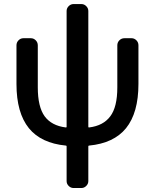

<svg xmlns="http://www.w3.org/2000/svg" viewBox="-20 -734 764 950"><path d="M417 -107.4Q417 -102.5 421.9 -103.5Q491.2 -112.3 525.4 -158.2Q560.5 -204.1 560.5 -301.8V-509.8Q560.5 -524.4 570.8 -534.7Q581.1 -544.9 595.7 -544.9H630.9Q644.5 -544.9 654.8 -534.7Q665 -524.4 665 -509.8V-318.4Q665 -175.8 603.5 -99.6Q543 -25.4 420.9 -13.7Q417 -13.7 417 -9.8V162.1Q417 175.8 406.7 186Q396.5 196.3 382.8 196.3H343.8Q330.1 196.3 319.8 186Q309.6 175.8 309.6 162.1V-9.8Q309.6 -13.7 305.7 -13.7Q183.6 -25.4 123 -99.6Q61.5 -175.8 61.5 -318.4V-509.8Q61.5 -524.4 71.8 -534.7Q82 -544.9 95.7 -544.9H132.8Q146.5 -544.9 156.7 -534.7Q167 -524.4 167 -509.8V-301.8Q167 -205.1 201.2 -158.2Q235.4 -112.3 304.7 -103.5Q309.6 -102.5 309.6 -107.4V-679.7Q309.6 -693.4 319.8 -703.6Q330.1 -713.9 343.8 -713.9H382.8Q396.5 -713.9 406.7 -703.6Q417 -693.4 417 -679.7Z"/></svg>

Font: Gen Jyuu GothicL Medium
Style: Regular
Weight: 500
Designer: [Source Han Sans]
Ryoko NISHIZUKA  (kana & ideographs); Paul D. Hunt (Latin, Greek & Cyrillic); Wenlong ZHANG  (bopomofo
Version: Version 1.002.20150607